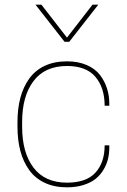

<svg xmlns="http://www.w3.org/2000/svg" viewBox="-20 -800 545 826"><path d="M55.2 -274.9Q55.2 -332.5 67.6 -379.2Q80.1 -425.8 105.5 -461.4Q130.9 -497.1 172.1 -516.6Q213.4 -536.1 268.1 -536.1Q316.9 -536.1 353.5 -520Q390.1 -503.9 410.4 -477.1Q430.7 -450.2 440.4 -419.4Q450.2 -388.7 450.2 -355V-345.2H430.2Q430.2 -422.4 390.6 -469.2Q351.1 -516.1 268.1 -516.1Q173.3 -516.1 124.3 -451.4Q75.2 -386.7 75.2 -274.9V-254.9Q75.2 -143.1 124.3 -78.6Q173.3 -14.2 268.1 -14.2Q351.6 -14.2 390.9 -57.6Q430.2 -101.1 430.2 -174.8H450.2V-165Q450.2 -139.6 444.6 -116.2Q439 -92.8 425.5 -70.1Q412.1 -47.4 391.6 -30.8Q371.1 -14.2 339.4 -4.2Q307.6 5.9 268.1 5.9Q213.4 5.9 172.1 -13.7Q130.9 -33.2 105.5 -68.6Q80.1 -104 67.6 -150.6Q55.2 -197.3 55.2 -254.9ZM132.8 -779.8H158.2L268.1 -638.2L377.9 -779.8H402.8L277.8 -620.1H257.8Z"/></svg>

Font: Cooper Hewitt
Style: Thin
Weight: 701
Designer: Village Type and Design LLC
Foundry: Cooper Hewitt Smithsonian Design Museum
Version: 1.000